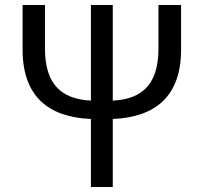

<svg xmlns="http://www.w3.org/2000/svg" viewBox="-20 -753 820 773"><path d="M618 -733V-558C618 -417 556 -354 434 -348V-733H346V-348C224 -354 161 -417 161 -558V-733H71V-553C71 -366 174 -281 346 -274V0H434V-274C606 -281 709 -366 709 -553V-733Z"/></svg>

Font: Source Han Sans CN Regular
Style: Regular
Weight: 400
Designer: Ryoko NISHIZUKA (kana & ideographs); Paul D. Hunt (Latin, Greek & Cyrillic); Wenlong ZHANG (bopomofo); Sandoll Communica
Foundry: Adobe Systems Incorporated
Version: Version 1.004;PS 1.004;hotconv 1.0.82;makeotf.lib2.5.63406